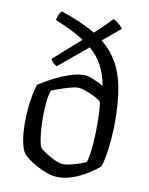

<svg xmlns="http://www.w3.org/2000/svg" viewBox="-87 -851 710 914"><g transform="rotate(10 267.5 -393.5)"><path d="M258 0Q233 0 206 -9Q179 -18 154.5 -31.5Q130 -45 112 -58Q94 -71 87 -79Q72 -98 64.5 -138.5Q57 -179 57 -223Q57 -282 64.5 -333.5Q72 -385 83 -416Q103 -429 139.5 -449Q176 -469 218.5 -484.5Q261 -500 298 -500Q316 -500 344.5 -487.5Q373 -475 391 -465Q381 -519 359.5 -560Q338 -601 299 -635L160 -519Q150 -523 141.5 -531.5Q133 -540 129 -549L259 -664Q231 -683 196 -700Q161 -717 118 -735Q123 -768 140 -780Q190 -763 231 -745Q272 -727 306 -707Q336 -735 357.5 -756Q379 -777 386 -787Q402 -780 415.5 -768.5Q429 -757 434 -748L349 -677Q397 -638 425.5 -587.5Q454 -537 466.5 -468Q479 -399 479 -306Q479 -269 476 -228Q473 -187 467 -149.5Q461 -112 452 -86Q435 -71 404.5 -51Q374 -31 335.5 -15.5Q297 0 258 0ZM272 -65Q286 -65 308.5 -70.5Q331 -76 351.5 -83Q372 -90 380 -95Q386 -111 390 -141Q394 -171 396 -206Q398 -241 398 -273Q398 -307 396.5 -341Q395 -375 390 -390Q382 -397 361 -408Q340 -419 316.5 -427.5Q293 -436 277 -436Q263 -436 238 -429Q213 -422 188.5 -413.5Q164 -405 153 -400Q145 -382 141 -345.5Q137 -309 137 -274Q137 -221 142.5 -177.5Q148 -134 156 -123Q162 -116 183 -102Q204 -88 229 -76.5Q254 -65 272 -65Z"/></g></svg>

Font: Texturina Light
Style: Regular
Weight: 300
Designer: Guillermo Torres Carreño
Foundry: Omnibus-Type
Version: Version 1.002; ttfautohint (v1.8.3)